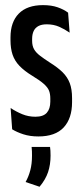

<svg xmlns="http://www.w3.org/2000/svg" viewBox="-20 -526 322 750"><path d="M130 7Q97 7 71 -1.5Q45 -10 27.5 -21L21.5 -104Q43.5 -89.5 67.2 -79.8Q91 -70 118.5 -70Q149 -70 162.8 -85.5Q176.5 -101 176.5 -129V-141.5Q176.5 -159 171.5 -171.8Q166.5 -184.5 151.5 -198Q136.5 -211.5 106 -230Q75 -249 56.2 -268.5Q37.5 -288 29.2 -312.2Q21 -336.5 21 -369V-380Q21 -440 53.5 -473Q86 -506 148 -506Q181 -506 205.2 -497.5Q229.5 -489 246 -476.5L252 -398.5Q232.5 -412 211 -421.5Q189.5 -431 162.5 -431Q142.5 -431 130 -424.2Q117.5 -417.5 111.5 -404.8Q105.5 -392 105.5 -374V-366.5Q105.5 -347 113 -333.8Q120.5 -320.5 135.8 -308.8Q151 -297 175 -281.5Q205.5 -262.5 224.5 -243.8Q243.5 -225 252.5 -201.2Q261.5 -177.5 261.5 -142.5V-127Q261.5 -63.5 228.8 -28.2Q196 7 130 7ZM175.5 48Q176.5 54.5 177 63Q177.5 71.5 177.5 82Q177.5 117 167.8 146.2Q158 175.5 134.5 203.5L80 185Q92 163.5 98.5 138.5Q105 113.5 105 82.5Q105 74 104.8 65.5Q104.5 57 103.5 48Z"/></svg>

Font: Anek Latin Condensed Medium
Style: Regular
Weight: 500
Width: 3
Designer: Yesha Goshar
Foundry: Ek Type
Version: Version 1.003